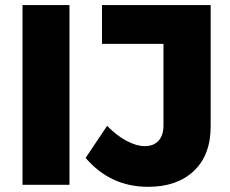

<svg xmlns="http://www.w3.org/2000/svg" viewBox="-20 -721 898 749"><path d="M67.9 0ZM67.9 -701.2H251V0H67.9ZM557.6 7.8Q410.6 7.8 314 -105L397.9 -230Q435.1 -191.9 473.9 -171.4Q512.7 -150.9 544.9 -150.9Q579.1 -150.9 598.4 -171.9Q617.7 -192.9 617.7 -231.9V-549.8H377.9V-701.2H801.8V-228Q801.8 -116.2 736.3 -54.2Q670.9 7.8 557.6 7.8Z"/></svg>

Font: Argentum Sans
Style: Bold
Weight: 700
Designer: Julieta Ulanovsky (Modified by Cristiano Sobral)
Foundry: Julieta Ulanovsky
Version: Version 1.000; ttfautohint (v1.5.65-e2d9)